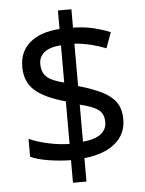

<svg xmlns="http://www.w3.org/2000/svg" viewBox="-56 -804 684 907"><g transform="rotate(-5 286.0 -350.5)"><path d="M253 -49Q198 -50 146 -58.5Q94 -67 62 -82V-167Q96 -151 149 -139Q202 -127 253 -126V-328Q154 -355 108 -396Q62 -437 62 -508Q62 -582 113.5 -624Q165 -666 253 -671V-759H317V-672Q370 -671 413.5 -660.5Q457 -650 493 -635L466 -561Q434 -574 395.5 -583.5Q357 -593 317 -596V-395Q383 -376 427 -354.5Q471 -333 493.5 -301.5Q516 -270 516 -220Q516 -150 464 -106.5Q412 -63 317 -53V58H253ZM253 -594Q199 -590 173.5 -569Q148 -548 148 -515Q148 -475 170.5 -453.5Q193 -432 253 -417ZM317 -131Q376 -137 403 -158.5Q430 -180 430 -214Q430 -252 406 -271.5Q382 -291 317 -307Z"/></g></svg>

Font: Noto Sans Tifinagh
Style: Regular
Weight: 400
Designer: JamraPatel
Foundry: JamraPatel LLC
Version: Version 2.004; ttfautohint (v1.8.4.7-5d5b)